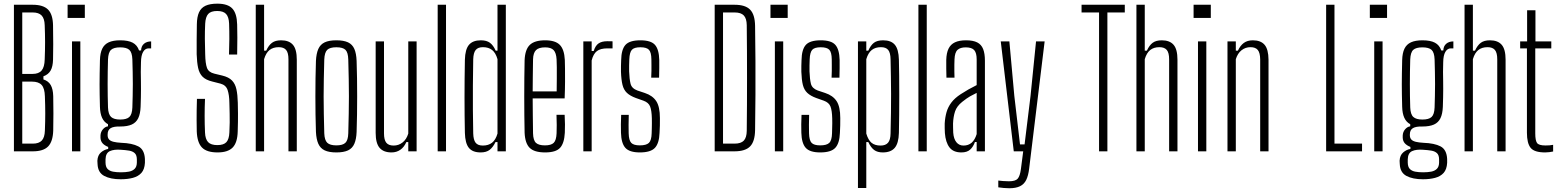

<svg xmlns="http://www.w3.org/2000/svg" viewBox="-20 -826 8504 1048"><path d="M56 0V-800H158.5Q216 -800 242.2 -773.8Q268.5 -747.5 269.5 -687Q270.5 -628 270.5 -584.5Q270.5 -541 269.5 -500.5Q268.5 -462 256 -440.5Q243.5 -419 217 -409.5V-392.5Q244.5 -383.5 257 -361.5Q269.5 -339.5 270.5 -301.5Q271.5 -250.5 271.5 -207Q271.5 -163.5 270.5 -113Q268.5 -53 242.5 -26.5Q216.5 0 159 0ZM101.5 -42H159Q192.5 -42 208.2 -59Q224 -76 225 -113.5Q227 -163.5 227 -207Q227 -250.5 225 -300Q224 -343.5 207.5 -362Q191 -380.5 154.5 -380.5H101.5ZM101.5 -422.5H157.5Q191.5 -422.5 207.2 -441.2Q223 -460 224 -501.5Q226 -551 226 -595Q226 -639 224 -688.5Q223 -725 207.2 -741.5Q191.5 -758 158.5 -758H101.5Z M349 -728V-800H443V-728ZM373 0V-600H418.5V0Z M639 152.5Q583 152.5 548.8 134.2Q514.5 116 512.5 70Q512.5 66 512 61.5Q511.5 57 511.5 51.5Q513 21.5 531 6Q549 -9.5 570.5 -13V-24Q550.5 -32 540 -43.8Q529.5 -55.5 528.5 -73.5Q528.5 -77.5 528.5 -80.2Q528.5 -83 528.5 -86.5Q529.5 -106.5 541.8 -120.5Q554 -134.5 569.5 -136.5V-148Q548 -159.5 537.2 -183Q526.5 -206.5 525.5 -243Q524.5 -280 524 -309Q523.5 -338 523.5 -365Q523.5 -392 524 -423.8Q524.5 -455.5 525.5 -497.5Q526.5 -536.5 538 -560.2Q549.5 -584 573.5 -595Q597.5 -606 636 -606Q679.5 -606 704.2 -593Q729 -580 739 -550.5H750Q751 -574.5 766 -587.2Q781 -600 805 -600V-562H791Q772.5 -562 761.2 -542.8Q750 -523.5 749.5 -486.5L748.5 -433.5Q749 -407 749.2 -384.2Q749.5 -361.5 749.5 -340Q749.5 -318.5 749 -295Q748.5 -271.5 747.5 -243Q746 -204.5 734.5 -180.8Q723 -157 699 -146.2Q675 -135.5 636 -135.5Q601.5 -136.5 584.5 -126.8Q567.5 -117 567.5 -92.5V-86Q568 -72.5 575.8 -64.2Q583.5 -56 599.8 -52Q616 -48 641.5 -46.5Q701.5 -44.5 735 -27Q768.5 -9.5 771 42Q771 47.5 771 52.5Q771 57.5 771 63Q769 98.5 751.8 117.8Q734.5 137 705.2 144.8Q676 152.5 639 152.5ZM640 114.5Q665 114.5 684.2 110.8Q703.5 107 715 95.5Q726.5 84 727 62Q727 56.5 727 52Q727 47.5 727 43Q726.5 20 715.2 9.8Q704 -0.5 684.8 -3.8Q665.5 -7 640 -8.5Q602.5 -11.5 579.8 -1.2Q557 9 556 43.5Q556 48 556 52.8Q556 57.5 556 62Q556.5 85.5 567.5 96.5Q578.5 107.5 597 111Q615.5 114.5 640 114.5ZM636 -173.5Q671 -173.5 686 -187.5Q701 -201.5 702.5 -239.5Q703.5 -269.5 704.2 -301.8Q705 -334 705 -367.2Q705 -400.5 704.2 -434.5Q703.5 -468.5 702.5 -501.5Q701 -540 686 -553.8Q671 -567.5 636 -567.5Q601 -567.5 586 -553.8Q571 -540 569.5 -501.5Q568.5 -468.5 568 -434.5Q567.5 -400.5 567.5 -367.2Q567.5 -334 568 -301.8Q568.5 -269.5 569.5 -239.5Q571 -201.5 586.5 -187.5Q602 -173.5 636 -173.5Z M1167.5 6Q1108.5 6 1082.5 -20.8Q1056.5 -47.5 1054 -108.5Q1053.5 -143 1053.2 -170Q1053 -197 1053.5 -224.2Q1054 -251.5 1055 -286.5H1099Q1097 -240.5 1097 -194.2Q1097 -148 1099 -103Q1100.5 -66.5 1116 -50.2Q1131.5 -34 1166.5 -34Q1201 -34 1215.8 -50.2Q1230.5 -66.5 1232 -103Q1233.5 -134 1233.8 -157.5Q1234 -181 1233.5 -206Q1233 -231 1232 -265.5Q1231.5 -307 1222.5 -334.2Q1213.5 -361.5 1183.5 -369.5L1138.5 -381Q1103.5 -389.5 1085.8 -407.2Q1068 -425 1061.5 -455Q1055 -485 1053.5 -530Q1053 -565 1053.5 -608.8Q1054 -652.5 1054.5 -693Q1055 -733.5 1066.2 -758.5Q1077.5 -783.5 1102 -794.8Q1126.5 -806 1166.5 -806Q1223 -806 1248 -779.5Q1273 -753 1274.5 -692Q1275.5 -663 1275.5 -620.2Q1275.5 -577.5 1274.5 -528.5H1230Q1231.5 -570.5 1231.8 -613Q1232 -655.5 1230.5 -697.5Q1229 -733.5 1214 -749.8Q1199 -766 1165.5 -766Q1131 -766 1116.5 -749.8Q1102 -733.5 1100 -697.5Q1098 -656 1098.2 -614.2Q1098.5 -572.5 1100 -530Q1101 -479.5 1109.8 -455.5Q1118.5 -431.5 1150 -424L1193.5 -413.5Q1228.5 -405 1246.2 -386.8Q1264 -368.5 1270.5 -338.5Q1277 -308.5 1278 -265.5Q1279 -230 1279 -206.5Q1279 -183 1278.8 -161Q1278.5 -139 1277.5 -108.5Q1276 -47.5 1250 -20.8Q1224 6 1167.5 6Z M1376 0V-800H1421.5V-549.5H1433Q1446.5 -579 1464.8 -592.5Q1483 -606 1514.5 -606Q1557.5 -606 1578.8 -581.5Q1600 -557 1600 -500V0H1554.5V-502Q1554.5 -538 1541.8 -553.2Q1529 -568.5 1501.5 -568.5Q1471 -568.5 1451.5 -553.2Q1432 -538 1421.5 -503V0Z M1816 6Q1776 6 1752.2 -5.2Q1728.5 -16.5 1717.5 -41.2Q1706.5 -66 1704.5 -106Q1703 -152 1702.2 -201Q1701.5 -250 1701.5 -299.5Q1701.5 -349 1702.2 -398Q1703 -447 1704.5 -493.5Q1706.5 -534 1717.5 -558.8Q1728.5 -583.5 1752.2 -594.8Q1776 -606 1816 -606Q1856 -606 1879.8 -594.8Q1903.5 -583.5 1914.2 -558.8Q1925 -534 1926.5 -493.5Q1928 -447 1928.8 -398.2Q1929.5 -349.5 1929.5 -300Q1929.5 -250.5 1928.8 -201.5Q1928 -152.5 1926.5 -106Q1925 -66.5 1914.2 -41.5Q1903.5 -16.5 1879.8 -5.2Q1856 6 1816 6ZM1816 -32.5Q1850.5 -32.5 1865.2 -46.5Q1880 -60.5 1881 -98.5Q1882.5 -156.5 1883.5 -205.2Q1884.5 -254 1884.5 -300Q1884.5 -346 1883.5 -394.8Q1882.5 -443.5 1881 -501Q1880 -539.5 1865.8 -553.8Q1851.5 -568 1816 -568Q1780.5 -568 1766 -553.8Q1751.5 -539.5 1750 -501Q1748.5 -443.5 1747.5 -394.8Q1746.5 -346 1746.5 -299.8Q1746.5 -253.5 1747.5 -204.8Q1748.5 -156 1750 -98.5Q1751.5 -60.5 1766.5 -46.5Q1781.5 -32.5 1816 -32.5Z M2117 6Q2073.5 6 2052 -19Q2030.5 -44 2030.5 -100.5V-600H2076V-98Q2076 -62.5 2088.5 -47Q2101 -31.5 2128.5 -31.5Q2156 -31.5 2177.5 -48.5Q2199 -65.5 2208.5 -97V-600H2254V0H2208.5V-50.5H2198Q2186 -23 2165.2 -8.5Q2144.5 6 2117 6Z M2369 0V-800H2414.5V0Z M2603.5 6Q2559.5 6 2539.2 -19Q2519 -44 2517.5 -100.5Q2516.5 -148 2516 -196.5Q2515.5 -245 2515.5 -294.5Q2515.5 -344 2516 -395.2Q2516.5 -446.5 2517.5 -500Q2519 -557 2540 -581.5Q2561 -606 2604.5 -606Q2636 -606 2654.2 -592.5Q2672.5 -579 2685.5 -549.5H2695.5V-800H2741V0H2695.5V-50.5H2684.5Q2671.5 -23 2653.2 -8.5Q2635 6 2603.5 6ZM2615.5 -31.5Q2646 -31.5 2665.8 -47Q2685.5 -62.5 2695.5 -97V-503Q2685.5 -538 2666 -553.2Q2646.5 -568.5 2616 -568.5Q2589 -568.5 2576.5 -553.2Q2564 -538 2563 -502Q2561.5 -427.5 2561.2 -359.2Q2561 -291 2561.2 -226.8Q2561.5 -162.5 2563 -98Q2564 -62.5 2576 -47Q2588 -31.5 2615.5 -31.5Z M2955.5 6Q2896.5 6 2871.2 -19Q2846 -44 2843.5 -101.5Q2842.5 -148 2842 -197.8Q2841.5 -247.5 2841.5 -299Q2841.5 -350.5 2842 -400.5Q2842.5 -450.5 2843.5 -497.5Q2846 -556 2872 -581Q2898 -606 2955.5 -606Q3011 -606 3035.5 -581.2Q3060 -556.5 3063 -499Q3063.5 -482.5 3064 -452Q3064.5 -421.5 3064.2 -380Q3064 -338.5 3062 -289H2887.5Q2887.5 -245.5 2888.2 -199.2Q2889 -153 2889.5 -98.5Q2890.5 -60 2905.5 -46.2Q2920.5 -32.5 2954.5 -32.5Q2988 -32.5 3002.2 -46.2Q3016.5 -60 3018 -98.5Q3019 -118.5 3018.8 -143.8Q3018.5 -169 3017.5 -199.5H3062Q3063.5 -172.5 3063.8 -147.5Q3064 -122.5 3063 -101.5Q3060 -44 3037 -19Q3014 6 2955.5 6ZM2887.5 -327H3018.5Q3019 -363 3019.2 -397.5Q3019.5 -432 3019.2 -459.5Q3019 -487 3018 -502Q3016 -537.5 3001.8 -552.5Q2987.5 -567.5 2955.5 -567.5Q2921 -567.5 2905.8 -552.5Q2890.5 -537.5 2889.5 -502Q2889 -452.5 2888.2 -410Q2887.5 -367.5 2887.5 -327Z M3164 0V-600H3209.5V-547.5H3220.5Q3230 -577.5 3247.5 -589.2Q3265 -601 3295 -601Q3302.5 -601 3310 -600.8Q3317.5 -600.5 3323.5 -600.5V-562H3295.5Q3257.5 -562 3238 -547Q3218.5 -532 3209.5 -496V0Z M3472.5 6Q3416 6 3393.5 -19Q3371 -44 3369.5 -101.5Q3369 -122.5 3369 -147.5Q3369 -172.5 3370.5 -199H3412Q3411 -169 3411 -144.2Q3411 -119.5 3411.5 -98.5Q3412.5 -59.5 3425.8 -46Q3439 -32.5 3472.5 -32.5Q3507.5 -32.5 3521.8 -46Q3536 -59.5 3537 -98.5Q3537.5 -113.5 3537.8 -127Q3538 -140.5 3538.2 -153.8Q3538.5 -167 3538 -180Q3537 -223 3528.5 -244.8Q3520 -266.5 3492 -276.5L3451 -291Q3419.5 -302.5 3402 -319Q3384.5 -335.5 3377.8 -362.8Q3371 -390 3369.5 -434Q3369 -451.5 3369.5 -466Q3370 -480.5 3370.5 -497.5Q3371.5 -556 3394 -581Q3416.5 -606 3475.5 -606Q3533 -606 3555 -581.2Q3577 -556.5 3578.5 -498.5Q3578.5 -478.5 3578.5 -453.8Q3578.5 -429 3577.5 -402H3534.5Q3535.5 -421 3535.8 -438.8Q3536 -456.5 3535.8 -472.8Q3535.5 -489 3535.5 -502Q3535 -540.5 3522.2 -554.2Q3509.5 -568 3475.5 -568Q3441.5 -568 3429 -554.2Q3416.5 -540.5 3415 -502Q3414.5 -483 3414 -468.8Q3413.5 -454.5 3414 -436.5Q3415.5 -394.5 3421.8 -369Q3428 -343.5 3459 -332L3499.5 -318.5Q3542 -304.5 3562 -274Q3582 -243.5 3582 -181.5Q3582 -163 3581.8 -141.2Q3581.5 -119.5 3580 -100.5Q3578 -44 3554.8 -19Q3531.5 6 3472.5 6Z M3881 0V-800H3990Q4048.5 -800 4074.5 -773.2Q4100.5 -746.5 4101.5 -685Q4103 -583.5 4103.5 -491.8Q4104 -400 4103.5 -308.5Q4103 -217 4101.5 -115.5Q4100.5 -53.5 4074.2 -26.8Q4048 0 3989 0ZM3926.5 -42H3989Q4024.5 -42 4040 -58.5Q4055.5 -75 4056 -112Q4057 -184 4057.2 -256Q4057.5 -328 4057.5 -400Q4057.5 -472 4057.2 -544.2Q4057 -616.5 4056 -688.5Q4055.5 -725 4040 -741.5Q4024.5 -758 3990 -758H3926.5Z M4185.5 -728V-800H4279.5V-728ZM4209.5 0V-600H4255V0Z M4457 6Q4400.5 6 4378 -19Q4355.5 -44 4354 -101.5Q4353.5 -122.5 4353.5 -147.5Q4353.5 -172.5 4355 -199H4396.5Q4395.5 -169 4395.5 -144.2Q4395.5 -119.5 4396 -98.5Q4397 -59.5 4410.2 -46Q4423.5 -32.5 4457 -32.5Q4492 -32.5 4506.2 -46Q4520.5 -59.5 4521.5 -98.5Q4522 -113.5 4522.2 -127Q4522.5 -140.5 4522.8 -153.8Q4523 -167 4522.5 -180Q4521.5 -223 4513 -244.8Q4504.5 -266.5 4476.5 -276.5L4435.5 -291Q4404 -302.5 4386.5 -319Q4369 -335.5 4362.2 -362.8Q4355.5 -390 4354 -434Q4353.5 -451.5 4354 -466Q4354.5 -480.5 4355 -497.5Q4356 -556 4378.5 -581Q4401 -606 4460 -606Q4517.5 -606 4539.5 -581.2Q4561.5 -556.5 4563 -498.5Q4563 -478.5 4563 -453.8Q4563 -429 4562 -402H4519Q4520 -421 4520.2 -438.8Q4520.5 -456.5 4520.2 -472.8Q4520 -489 4520 -502Q4519.5 -540.5 4506.8 -554.2Q4494 -568 4460 -568Q4426 -568 4413.5 -554.2Q4401 -540.5 4399.5 -502Q4399 -483 4398.5 -468.8Q4398 -454.5 4398.5 -436.5Q4400 -394.5 4406.2 -369Q4412.5 -343.5 4443.5 -332L4484 -318.5Q4526.5 -304.5 4546.5 -274Q4566.5 -243.5 4566.5 -181.5Q4566.5 -163 4566.2 -141.2Q4566 -119.5 4564.5 -100.5Q4562.5 -44 4539.2 -19Q4516 6 4457 6Z M4663 200V-600H4708.5V-549.5H4719.5Q4732.5 -579 4750.2 -592.5Q4768 -606 4800.5 -606Q4844 -606 4864.5 -581.5Q4885 -557 4886.5 -500Q4887.5 -463 4888 -413.2Q4888.5 -363.5 4888.5 -308.2Q4888.5 -253 4888 -199.2Q4887.5 -145.5 4886.5 -100.5Q4885 -44 4863.8 -19Q4842.5 6 4798.5 6Q4769.5 6 4751.5 -7.2Q4733.5 -20.5 4719.5 -50.5H4708.5V200ZM4786.5 -31.5Q4814 -31.5 4827.2 -47Q4840.5 -62.5 4841 -98Q4842.5 -159 4843.2 -212.2Q4844 -265.5 4843.8 -313.8Q4843.5 -362 4842.8 -408.5Q4842 -455 4841 -502Q4840.5 -538 4828.2 -553.2Q4816 -568.5 4788.5 -568.5Q4758 -568.5 4738.5 -553.2Q4719 -538 4708.5 -503V-97Q4719 -61.5 4737.2 -46.5Q4755.5 -31.5 4786.5 -31.5Z M4993 0V-800H5038.5V0Z M5227.5 6Q5183.5 6 5162.5 -21.5Q5141.5 -49 5137.5 -99.5Q5137 -113 5136.5 -126Q5136 -139 5136.5 -152Q5138.5 -185.5 5146.5 -213.8Q5154.5 -242 5172.8 -266.2Q5191 -290.5 5224 -312Q5244 -325 5266.2 -337.8Q5288.5 -350.5 5311 -361.5V-501.5Q5311 -537 5297.8 -552.2Q5284.5 -567.5 5251 -567.5Q5222 -567.5 5206.8 -554Q5191.5 -540.5 5190 -502Q5189.5 -489.5 5189.2 -472.2Q5189 -455 5189.2 -436.5Q5189.5 -418 5190 -402H5146Q5145.5 -425 5145 -451.5Q5144.5 -478 5145 -499Q5146 -537 5157.5 -560.5Q5169 -584 5192.5 -595Q5216 -606 5253 -606Q5291.5 -606 5314 -594.5Q5336.5 -583 5346.2 -558.5Q5356 -534 5356 -494.5V0H5311V-51H5301.5Q5292.5 -25 5275.5 -9.5Q5258.5 6 5227.5 6ZM5239 -31.5Q5266 -31.5 5283.8 -47.2Q5301.5 -63 5311 -94V-319Q5294 -311 5275.5 -300.5Q5257 -290 5232 -270Q5202.5 -246.5 5193 -217.8Q5183.5 -189 5182 -152Q5182 -143.5 5182.2 -129.8Q5182.5 -116 5183 -102Q5185.5 -68 5200.2 -49.8Q5215 -31.5 5239 -31.5Z M5488.5 201.5Q5476 201.5 5458.2 200Q5440.5 198.5 5429 196.5V159.5Q5440 161 5455.8 162.2Q5471.5 163.5 5487 163.5Q5523 163.5 5535.2 149Q5547.5 134.5 5552.5 96.5L5565 0H5513.5L5442.5 -600H5489.5L5516.5 -302.5L5547.5 -38H5572.5L5605 -302.5L5635 -600H5682L5597.5 94Q5593 132.5 5581.5 156Q5570 179.5 5547.5 190.5Q5525 201.5 5488.5 201.5Z M5979 0V-758H5883.5V-800H6119.5V-758H6024.5V0Z M6183 0V-800H6228.5V-549.5H6240Q6253.5 -579 6271.8 -592.5Q6290 -606 6321.5 -606Q6364.5 -606 6385.8 -581.5Q6407 -557 6407 -500V0H6361.5V-502Q6361.5 -538 6348.8 -553.2Q6336 -568.5 6308.5 -568.5Q6278 -568.5 6258.5 -553.2Q6239 -538 6228.5 -503V0Z M6495 -728V-800H6589V-728ZM6519 0V-600H6564.5V0Z M6680 0V-600H6725.5V-549.5H6737Q6749.5 -577 6769 -591.5Q6788.5 -606 6818.5 -606Q6861.5 -606 6882.5 -581.5Q6903.5 -557 6904 -500V0H6858.5V-502Q6858 -538 6845.5 -553.2Q6833 -568.5 6805.5 -568.5Q6778 -568.5 6756.8 -551.8Q6735.5 -535 6725.5 -503V0Z M7218.5 0V-800H7264V-42H7414.5V0Z M7457 -728V-800H7551V-728ZM7481 0V-600H7526.5V0Z M7747 152.5Q7691 152.5 7656.8 134.2Q7622.5 116 7620.5 70Q7620.5 66 7620 61.5Q7619.5 57 7619.5 51.5Q7621 21.5 7639 6Q7657 -9.5 7678.5 -13V-24Q7658.5 -32 7648 -43.8Q7637.5 -55.5 7636.5 -73.5Q7636.5 -77.5 7636.5 -80.2Q7636.5 -83 7636.5 -86.5Q7637.5 -106.5 7649.8 -120.5Q7662 -134.5 7677.5 -136.5V-148Q7656 -159.5 7645.2 -183Q7634.5 -206.5 7633.5 -243Q7632.5 -280 7632 -309Q7631.5 -338 7631.5 -365Q7631.5 -392 7632 -423.8Q7632.5 -455.5 7633.5 -497.5Q7634.5 -536.5 7646 -560.2Q7657.5 -584 7681.5 -595Q7705.5 -606 7744 -606Q7787.5 -606 7812.2 -593Q7837 -580 7847 -550.5H7858Q7859 -574.5 7874 -587.2Q7889 -600 7913 -600V-562H7899Q7880.5 -562 7869.2 -542.8Q7858 -523.5 7857.5 -486.5L7856.5 -433.5Q7857 -407 7857.2 -384.2Q7857.5 -361.5 7857.5 -340Q7857.5 -318.5 7857 -295Q7856.5 -271.5 7855.5 -243Q7854 -204.5 7842.5 -180.8Q7831 -157 7807 -146.2Q7783 -135.5 7744 -135.5Q7709.5 -136.5 7692.5 -126.8Q7675.5 -117 7675.5 -92.5V-86Q7676 -72.5 7683.8 -64.2Q7691.5 -56 7707.8 -52Q7724 -48 7749.5 -46.5Q7809.5 -44.5 7843 -27Q7876.5 -9.5 7879 42Q7879 47.5 7879 52.5Q7879 57.5 7879 63Q7877 98.5 7859.8 117.8Q7842.5 137 7813.2 144.8Q7784 152.5 7747 152.5ZM7748 114.5Q7773 114.5 7792.2 110.8Q7811.5 107 7823 95.5Q7834.5 84 7835 62Q7835 56.5 7835 52Q7835 47.5 7835 43Q7834.5 20 7823.2 9.8Q7812 -0.5 7792.8 -3.8Q7773.5 -7 7748 -8.5Q7710.5 -11.5 7687.8 -1.2Q7665 9 7664 43.5Q7664 48 7664 52.8Q7664 57.5 7664 62Q7664.5 85.5 7675.5 96.5Q7686.5 107.5 7705 111Q7723.5 114.5 7748 114.5ZM7744 -173.5Q7779 -173.5 7794 -187.5Q7809 -201.5 7810.5 -239.5Q7811.5 -269.5 7812.2 -301.8Q7813 -334 7813 -367.2Q7813 -400.5 7812.2 -434.5Q7811.5 -468.5 7810.5 -501.5Q7809 -540 7794 -553.8Q7779 -567.5 7744 -567.5Q7709 -567.5 7694 -553.8Q7679 -540 7677.5 -501.5Q7676.5 -468.5 7676 -434.5Q7675.5 -400.5 7675.5 -367.2Q7675.5 -334 7676 -301.8Q7676.5 -269.5 7677.5 -239.5Q7679 -201.5 7694.5 -187.5Q7710 -173.5 7744 -173.5Z M7974 0V-800H8019.5V-549.5H8031Q8044.5 -579 8062.8 -592.5Q8081 -606 8112.5 -606Q8155.5 -606 8176.8 -581.5Q8198 -557 8198 -500V0H8152.5V-502Q8152.5 -538 8139.8 -553.2Q8127 -568.5 8099.5 -568.5Q8069 -568.5 8049.5 -553.2Q8030 -538 8019.5 -503V0Z M8414 6Q8355 6 8334.8 -19Q8314.5 -44 8314.5 -101.5V-562H8277.5V-600H8315.5V-770H8361V-600H8447.5V-562H8360V-98Q8360 -59.5 8369.5 -45.8Q8379 -32 8415.5 -32Q8430.5 -32 8438.8 -32.8Q8447 -33.5 8457.5 -35.5V1Q8448 3 8436.8 4.5Q8425.5 6 8414 6Z"/></svg>

Font: Big Shoulders Display Thin Light
Style: Regular
Weight: 300
Version: Version 2.002